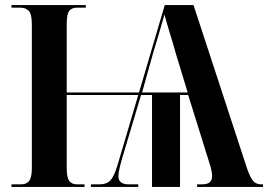

<svg xmlns="http://www.w3.org/2000/svg" viewBox="-20 -734 1053 754"><path d="M25 0V-10H63Q84 -10 94.5 -23.5Q105 -37 105 -74V-639Q105 -679 93 -691.5Q81 -704 59 -704H25V-714H317V-704H283Q262 -704 252 -691.5Q242 -679 242 -641V-371H526L627 -714H740L951 -70Q963 -36 974.5 -23Q986 -10 1006 -10H1013V0H754V-10H772Q795 -10 804 -18.5Q813 -27 813 -43Q813 -52 810 -66Q807 -80 802 -95L719 -361H687V0H577V-361H534L459 -110Q453 -89 449 -71Q445 -53 445 -42Q445 -10 486 -10H523V0H337V-10H371Q399 -10 413.5 -25.5Q428 -41 441 -84L523 -361H242V-74Q242 -37 252 -23.5Q262 -10 283 -10H312V0ZM538 -371H717L671 -522Q661 -559 648 -600.5Q635 -642 626 -677Q615 -638 604 -601Q593 -564 582 -528Z"/></svg>

Font: Noto Serif Display Condensed
Style: Bold
Weight: 700
Width: 3
Designer: Monotype Design Team
Foundry: Monotype Imaging Inc.
Version: Version 2.009